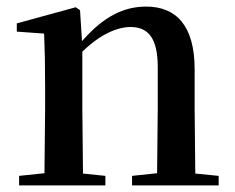

<svg xmlns="http://www.w3.org/2000/svg" viewBox="-20 -563 714 583"><path d="M456 0H644V-29L573 -36L571 -232V-353C571 -486 514 -543 424 -543C358 -543 296 -515 229 -438L223 -532L210 -541L31 -492V-467L114 -461C116 -412 117 -368 117 -301V-232L115 -37L38 -29V0H300V-29L232 -36L230 -232V-406C286 -461 339 -481 376 -481C429 -481 459 -449 459 -359V-232L457 -37L381 -29V0Z"/></svg>

Font: Noto Serif SC SemiBold
Style: Regular
Weight: 600
Designer: Ryoko NISHIZUKA 西塚涼子 (kana & ideographs); Frank Grießhammer (Latin, Greek & Cyrillic); Wenlong ZHANG 张文龙 (bopomofo); San
Foundry: Adobe
Version: Version 2.001;hotconv 1.1.0;makeotfexe 2.6.0